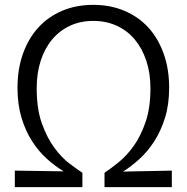

<svg xmlns="http://www.w3.org/2000/svg" viewBox="-20 -770 768 790"><path d="M41 -68 242 -65Q207 -86 173 -116.5Q139 -147 112 -189Q85 -231 68.5 -285.5Q52 -340 52 -409Q52 -486 74.5 -549Q97 -612 137.5 -656.5Q178 -701 235.5 -725.5Q293 -750 364 -750Q434 -750 492 -725.5Q550 -701 590.5 -656.5Q631 -612 653.5 -549Q676 -486 676 -409Q676 -340 659 -285.5Q642 -231 615 -189Q588 -147 554 -116Q520 -85 486 -64L687 -68V0H410V-59Q437 -77 470 -104Q503 -131 531.5 -171.5Q560 -212 579.5 -269.5Q599 -327 599 -407Q599 -469 582 -520Q565 -571 534.5 -607.5Q504 -644 460.5 -664Q417 -684 364 -684Q311 -684 268 -664Q225 -644 194.5 -607.5Q164 -571 147.5 -520Q131 -469 131 -407Q131 -321 152.5 -261.5Q174 -202 204 -161.5Q234 -121 266 -97Q298 -73 319 -59V0H41Z"/></svg>

Font: Encode Sans Condensed
Style: Regular
Weight: 400
Designer: Pablo Impallari, Andres Torresi
Foundry: Pablo Impallari, Andres Torresi
Version: Version 1.000; ttfautohint (v1.00) -l 8 -r 50 -G 200 -x 14 -